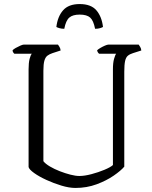

<svg xmlns="http://www.w3.org/2000/svg" viewBox="-20 -927 751 947"><path d="M352 0Q321 0 283 -11.5Q245 -23 209 -39.5Q173 -56 148.5 -73.5Q124 -91 121 -103V-585Q121 -617 126 -636.5Q131 -656 137 -662H51Q49 -663 45.5 -668Q42 -673 42 -679Q46 -684 57.5 -690.5Q69 -697 80.5 -702Q92 -707 97 -707H266Q269 -703 273.5 -695.5Q278 -688 279 -678L239 -665Q224 -660 214 -652.5Q204 -645 199 -628Q194 -611 194 -578V-132Q204 -119 226 -106Q248 -93 275 -82.5Q302 -72 327.5 -65.5Q353 -59 371 -59Q397 -59 431 -68Q465 -77 495 -89.5Q525 -102 537 -113V-585Q537 -617 542.5 -636.5Q548 -656 553 -662H469Q466 -664 463 -668.5Q460 -673 459 -679Q464 -684 475 -690.5Q486 -697 497.5 -702Q509 -707 515 -707H664Q667 -703 671.5 -695.5Q676 -688 677 -678L636 -665Q620 -660 610.5 -652Q601 -644 597 -626Q593 -608 593 -573V-105Q576 -85 540.5 -60.5Q505 -36 456.5 -18Q408 0 352 0ZM373 -907Q429 -907 455.5 -876Q482 -845 488 -794Q483 -791 473 -788Q463 -785 449 -785Q441 -826 424.5 -840.5Q408 -855 373 -855Q339 -855 322 -840.5Q305 -826 297 -785Q284 -785 273.5 -788Q263 -791 258 -794Q264 -845 291 -876Q318 -907 373 -907Z"/></svg>

Font: Texturina 72pt Light
Style: Regular
Weight: 300
Designer: Guillermo Torres Carreño
Foundry: Omnibus-Type
Version: Version 1.002; ttfautohint (v1.8.3)